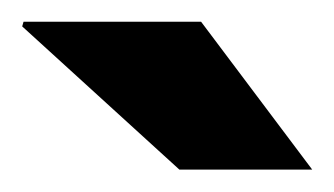

<svg xmlns="http://www.w3.org/2000/svg" viewBox="-20 -744 301 173"><path d="M261.3 -591.2H141.6L0 -720.2L1.2 -724.4H161.2Z"/></svg>

Font: Archivo SemiBold SemiExpanded
Style: Regular
Weight: 600
Width: 6
Version: Version 2.001